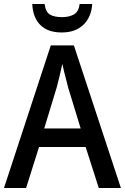

<svg xmlns="http://www.w3.org/2000/svg" viewBox="-20 -944 628 964"><path d="M476 0 410 -206H176L111 0H0L235 -716H351L587 0ZM322 -505Q319 -519 313 -541Q307 -563 301.5 -585.5Q296 -608 293 -623Q287 -594 279 -561.5Q271 -529 265 -506L202 -299H385ZM443 -924Q439 -859 399 -820Q359 -781 290 -781Q220 -781 182.5 -818.5Q145 -856 142 -924H204Q209 -884 230.5 -871Q252 -858 292 -858Q327 -858 351 -871.5Q375 -885 380 -924Z"/></svg>

Font: Noto Sans Lao UI SemCond Med
Style: Regular
Weight: 500
Width: 4
Designer: Monotype Design Team
Foundry: Monotype Imaging Inc.
Version: Version 2.000; ttfautohint (v1.8.4.7-5d5b)